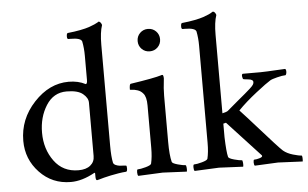

<svg xmlns="http://www.w3.org/2000/svg" viewBox="-49 -752 1334 832"><g transform="rotate(-5 618.0 -336.0)"><path d="M242.2 -388.7Q185.5 -388.7 153.3 -337.9Q121.1 -287.1 121.1 -219.7Q121.1 -148.4 159.2 -96.2Q197.3 -43.9 264.6 -43.9Q297.9 -43.9 316.4 -59.1Q335 -74.2 335 -99.6V-332Q335 -352.5 313 -370.6Q291 -388.7 242.2 -388.7ZM254.9 -429.7Q296.9 -429.7 328.1 -413.1Q335 -413.1 335 -430.7V-536.1Q335 -569.3 329.1 -598.6Q324.2 -614.3 279.3 -614.3H270.5Q264.6 -614.3 264.6 -625Q264.6 -640.6 270.5 -640.6Q299.8 -643.6 324.7 -648.4Q349.6 -653.3 363.8 -658.2Q377.9 -663.1 387.7 -667.5Q397.5 -671.9 402.3 -674.8L406.2 -677.7H408.2Q412.1 -677.7 416 -672.4Q419.9 -667 420.9 -662.1Q410.2 -630.9 410.2 -577.1V-137.7Q410.2 -90.8 416 -63.5Q418 -56.6 426.8 -52.7Q435.5 -48.8 444.8 -47.9Q454.1 -46.9 462.9 -46.9L471.7 -45.9Q474.6 -44.9 474.6 -34.2Q474.6 -19.5 468.8 -19.5Q454.1 -18.6 436 -15.6Q418 -12.7 401.9 -9.3Q385.7 -5.9 372.1 -2.4Q358.4 1 349.6 3.9L340.8 5.9Q335 5.9 335 -10.7V-22.5Q335 -28.3 331.1 -26.4Q276.4 3.9 227.5 3.9Q146.5 3.9 91.8 -53.7Q37.1 -111.3 37.1 -191.4Q37.1 -286.1 104 -357.9Q170.9 -429.7 254.9 -429.7Z M582.5 -544.4Q568.4 -558.6 568.4 -579.1Q568.4 -599.6 582.5 -613.8Q596.7 -627.9 617.2 -627.9Q637.7 -627.9 651.9 -613.8Q666 -599.6 666 -579.1Q666 -558.6 651.9 -544.4Q637.7 -530.3 617.2 -530.3Q596.7 -530.3 582.5 -544.4ZM662.1 -131.8Q662.1 -75.2 669.9 -44.9Q671.9 -38.1 695.3 -31.7Q718.8 -25.4 728.5 -25.4Q731.4 -25.4 732.4 -13.7Q733.4 -2 731.4 2.9Q633.8 -2 627 -2Q620.1 -2 520.5 2.9Q516.6 -1 516.6 -13.2Q516.6 -25.4 520.5 -25.4Q532.2 -25.4 555.2 -31.7Q578.1 -38.1 580.1 -44.9Q586.9 -73.2 586.9 -113.3V-297.9Q586.9 -335.9 573.2 -350.6Q563.5 -362.3 549.3 -366.7Q535.2 -371.1 525.9 -371.1Q516.6 -371.1 516.6 -373Q516.6 -396.5 522.5 -397.5Q626 -413.1 657.2 -422.9L659.2 -423.8Q661.1 -423.8 662.1 -423.8Q666 -423.8 667 -415.5Q668 -407.2 667 -403.3Q662.1 -364.3 662.1 -333Z M1126 -359.4Q1109.4 -349.6 1062.5 -313Q1015.6 -276.4 981.4 -241.2Q1009.8 -210.9 1050.8 -164.6Q1091.8 -118.2 1118.2 -89.4Q1144.5 -60.5 1154.3 -51.8Q1170.9 -38.1 1196.3 -30.8Q1221.7 -23.4 1232.4 -23.4Q1236.3 -23.4 1236.3 -7.8Q1236.3 1 1235.4 2.9Q1137.7 -2 1128.9 -2Q1127 -2 1027.3 2.9Q1023.4 -1 1023.4 -12.2Q1023.4 -23.4 1027.3 -23.4Q1037.1 -23.4 1049.8 -27.3Q1062.5 -31.2 1062.5 -36.1Q1062.5 -38.1 1061.5 -39.1L918.9 -193.4L907.2 -190.4V-131.8Q909.2 -67.4 915 -44.9Q917 -38.1 940.4 -31.7Q963.9 -25.4 973.6 -25.4Q976.6 -25.4 977.5 -13.7Q978.5 -2 976.6 2.9Q878.9 -2 872.1 -2Q866.2 -2 765.6 2.9Q761.7 -1 761.7 -13.2Q761.7 -25.4 765.6 -25.4Q777.3 -25.4 800.3 -31.7Q823.2 -38.1 825.2 -44.9Q832 -73.2 832 -113.3V-536.1Q832 -569.3 826.2 -598.6Q821.3 -614.3 776.4 -614.3H767.6Q761.7 -614.3 761.7 -625Q761.7 -640.6 767.6 -640.6Q796.9 -643.6 821.8 -648.4Q846.7 -653.3 860.8 -658.2Q875 -663.1 884.8 -667.5Q894.5 -671.9 898.4 -674.8L903.3 -677.7H905.3Q909.2 -677.7 913.1 -672.4Q917 -667 918 -662.1Q907.2 -630.9 907.2 -577.1V-235.4Q927.7 -240.2 931.6 -244.1Q953.1 -262.7 976.6 -282.2Q1000 -301.8 1011.7 -311.5Q1023.4 -321.3 1034.2 -331.1Q1044.9 -340.8 1048.8 -346.7Q1052.7 -352.5 1052.7 -358.4Q1052.7 -370.1 1031.2 -372.1Q1009.8 -374 1008.8 -376Q1002 -395.5 1009.8 -398.4H1086.9Q1101.6 -398.4 1117.7 -399.4Q1133.8 -400.4 1155.8 -401.4Q1177.7 -402.3 1194.3 -403.3Q1198.2 -401.4 1198.7 -394.5Q1199.2 -387.7 1197.3 -381.8Q1195.3 -376 1193.4 -376Q1180.7 -376 1157.2 -370.1Q1133.8 -364.3 1126 -359.4Z"/></g></svg>

Font: Crimson Text
Style: Regular
Weight: 400
Version: Version 0.13